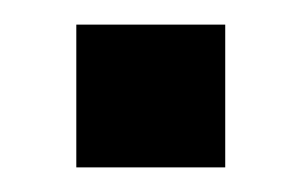

<svg xmlns="http://www.w3.org/2000/svg" viewBox="-20 -136 244 156"><path d="M42 0V-116H163V0Z"/></svg>

Font: TASA Orbiter Display Medium
Style: Regular
Weight: 500
Designer: Weizhong Zhang
Version: Version 1.000;Glyphs 3.1.2 (3151)